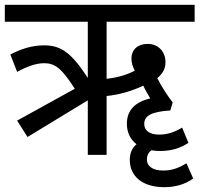

<svg xmlns="http://www.w3.org/2000/svg" viewBox="-20 -642 827 796"><path d="M94 -74 344 -226V0H422V-244C475 -249 531 -266 574 -287C582 -269 593 -251 603 -234C539 -219 506 -184 506 -129C506 -93 520 -64 546 -44C527 -29 518 -5 518 21C518 89 571 134 661 134C707 134 748 122 781 98L753 35C718 56 691 65 657 65C615 65 589 49 589 18C589 4 595 -10 608 -19C619 -17 631 -16 644 -16C688 -16 728 -27 761 -50L735 -113C702 -93 672 -84 640 -84C601 -84 578 -100 578 -128C578 -162 607 -179 686 -184L696 -217C677 -242 651 -280 632 -318C656 -338 666 -358 666 -385C666 -425 639 -460 592 -460C554 -460 525 -439 525 -399C525 -382 530 -365 539 -349C505 -331 464 -320 422 -315V-552H787V-622H0V-552H344V-319C277 -422 234 -454 163 -454C113 -454 66 -439 23 -416L51 -344C93 -367 131 -380 163 -380C209 -380 237 -357 290 -274L51 -142Z"/></svg>

Font: Noto Sans Devanagari SemiCondensed
Style: Regular
Weight: 400
Width: 4
Designer: Jelle Bosma - Monotype Design Team
Foundry: Monotype Imaging Inc.
Version: Version 2.004